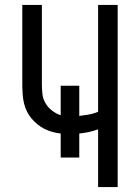

<svg xmlns="http://www.w3.org/2000/svg" viewBox="-20 -755 565 775"><path d="M376 0V-233Q367 -230 357.5 -227Q348 -224 338.5 -222Q329 -220 318.5 -218.5Q308 -217 300 -216V-119H225V-216Q208 -218 191.5 -222.5Q175 -227 160 -234.5Q145 -242 131.5 -253Q118 -264 107 -277Q96 -290 88.5 -305.5Q81 -321 77 -337.5Q73 -354 71.5 -374Q70 -394 70 -406V-735H149V-419Q149 -398 151 -377.5Q153 -357 163 -339.5Q173 -322 189.5 -309Q206 -296 225 -290V-409H300V-287Q316 -289 334.5 -292Q353 -295 363 -299L376 -304V-735H455V0Z"/></svg>

Font: Iosevka Pride
Style: Regular
Weight: 400
Monospace: yes
Designer: Belleve Invis
Foundry: Belleve Invis
Version: Version 30.3.1; ttfautohint (v1.8.4)